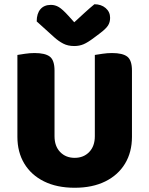

<svg xmlns="http://www.w3.org/2000/svg" viewBox="-20 -867 704 905"><path d="M332 18Q248 18 187.5 -12Q127 -42 94.5 -96Q62 -150 62 -222V-283H237V-225Q237 -178 263.5 -150.5Q290 -123 332 -123Q374 -123 400.5 -150.5Q427 -178 427 -225V-283H602V-222Q602 -150 569.5 -96Q537 -42 476.5 -12Q416 18 332 18ZM237 -256H62V-608Q74 -610 97.5 -613.5Q121 -617 143 -617Q193 -617 215 -600Q237 -583 237 -534ZM602 -254H427V-608Q439 -610 462.5 -613.5Q486 -617 508 -617Q558 -617 580 -600Q602 -583 602 -534ZM330 -762Q355 -785 379 -807Q403 -829 425 -847Q457 -847 478 -829Q499 -811 499 -783Q499 -762 489 -746.5Q479 -731 451 -710L423 -689Q394 -667 374 -658.5Q354 -650 330 -650Q300 -650 278 -661.5Q256 -673 236 -691L153 -766Q153 -803 170.5 -823.5Q188 -844 220 -844Q240 -844 257.5 -833.5Q275 -823 303 -792Z"/></svg>

Font: Baloo Tamma 2 ExtraBold
Style: Regular
Weight: 800
Designer: Divya Kowshik, Shuchita Grover and Ek Type
Foundry: Ek Type
Version: Version 1.700